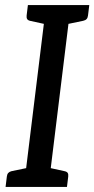

<svg xmlns="http://www.w3.org/2000/svg" viewBox="-20 -737 372 757"><path d="M74 0 162 -717H259L171 0ZM2 0 7 -41Q8 -50 12.5 -55Q17 -60 25 -62L102 -78L104 0ZM142 0 162 -78 235 -62Q244 -60 247 -55Q250 -50 249 -41L244 0ZM192 -717 171 -639 98 -655Q90 -657 87 -662Q84 -667 85 -676L90 -717ZM332 -717 327 -676Q326 -667 321.5 -662Q317 -657 308 -655L231 -639L230 -717Z"/></svg>

Font: Aleo
Style: Italic
Weight: 400
Italic angle: -7°
Designer: Alessio Laiso
Foundry: Alessio Laiso
Version: Version 2.001;gftools[0.9.29]